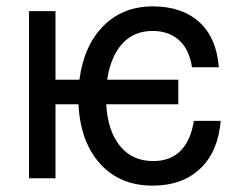

<svg xmlns="http://www.w3.org/2000/svg" viewBox="-20 -559 742 602"><path d="M539 -232H313Q318 -148 356.5 -101Q395 -54 460 -54Q567 -54 588 -180H672Q664 -84 608 -30.5Q552 23 458 23Q356 23 294 -45.5Q232 -114 226 -232H154V0H71V-524H154V-309H229Q243 -416 304 -477.5Q365 -539 459 -539Q550 -539 604.5 -490Q659 -441 666 -348H582Q574 -403 542 -432.5Q510 -462 458 -462Q400 -462 363.5 -422Q327 -382 316 -309H539Z"/></svg>

Font: ColatingCofangSans
Style: Regular
Weight: 400
Foundry: GNU
Version: Version 412.227;June 27, 2022;FontCreator 11.0.0.2412 32-bit